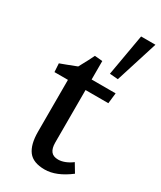

<svg xmlns="http://www.w3.org/2000/svg" viewBox="-206 -876 808 963"><g transform="rotate(30 198.0 -395.0)"><path d="M103 -133V-433H25L22 -482L57 -495L114 -517Q147 -577 160 -605L205 -601V-494H344L337 -433H205V-129Q205 -96 218 -79Q231 -62 260 -62Q279 -62 300 -70.5Q321 -79 339 -93L369 -43Q293 15 226 15Q159 15 131 -22Q103 -59 103 -133ZM270 -565 312 -805H395L318 -561Z"/></g></svg>

Font: Andada Pro SemiBold
Style: Regular
Weight: 600
Designer: Carolina Giovagnoli
Foundry: Huerta Tipografica
Version: Version 3.005